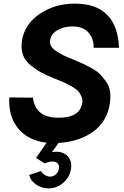

<svg xmlns="http://www.w3.org/2000/svg" viewBox="-20 -780 687 1060"><path d="M383 -452Q418 -437 436 -429Q454 -421 485 -404Q516 -387 532 -370.5Q548 -354 565 -330.5Q582 -307 587 -277.5Q592 -248 587 -213Q573 -110 494.5 -53.5Q416 3 303 9L267 60Q318 51 348.5 77.5Q379 104 372 151Q366 197 330 228.5Q294 260 248 260Q210 260 179 238.5Q148 217 141 186L207 164Q213 177 227.5 186Q242 195 257 195Q275 195 289 182Q303 169 305 151Q309 123 286.5 114.5Q264 106 227 122L179 92L237 8H240Q136 -3 81 -70Q26 -137 31 -242L162 -241Q175 -130 303 -130Q421 -130 434 -211Q437 -231 429 -249Q421 -267 410 -278.5Q399 -290 373 -304.5Q347 -319 332 -325.5Q317 -332 282 -346Q236 -365 209.5 -379Q183 -393 151 -418Q119 -443 107 -476.5Q95 -510 101 -553Q114 -645 198 -702.5Q282 -760 393 -760Q627 -760 637 -516H497Q499 -564 469.5 -599Q440 -634 379 -634Q332 -634 296.5 -613Q261 -592 257 -559Q254 -541 262 -526Q270 -511 291.5 -497Q313 -483 330.5 -474.5Q348 -466 383 -452Z"/></svg>

Font: Oakes Grotesk Bold
Style: Italic
Weight: 700
Italic angle: -8°
Designer: Samuel Oakes
Foundry: Samuel Oakes
Version: Version 1.000;PS 001.000;hotconv 1.0.88;makeotf.lib2.5.64775